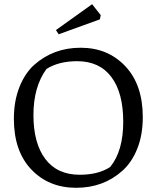

<svg xmlns="http://www.w3.org/2000/svg" viewBox="-20 -885 745 913"><path d="M201 -557Q139 -472 139 -338Q139 -204 195.5 -129Q252 -54 359 -54Q448 -54 504 -91Q566 -167 566 -305.5Q566 -444 509.5 -519Q453 -594 347 -594Q259 -594 201 -557ZM46 -320Q46 -404 72 -470Q98 -536 142 -576Q234 -658 363.5 -658Q493 -658 576 -570Q659 -482 659 -328Q659 -244 633 -178.5Q607 -113 562 -73Q472 8 342 8Q212 8 129 -79Q46 -166 46 -320ZM246 -742 418 -865 459 -813 455 -793 259 -722Z"/></svg>

Font: Fenix
Style: Regular
Weight: 400
Designer: Fernando Diaz
Foundry: Fernando Diaz
Version: 004.301